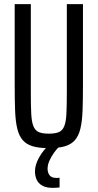

<svg xmlns="http://www.w3.org/2000/svg" viewBox="-20 -708 472 928"><path d="M216 8Q169 8 138.5 -1Q108 -10 90 -30.5Q72 -51 63.5 -86Q55 -121 53 -173Q51 -225 51 -298V-688H129V-261Q129 -197 131 -158Q133 -119 141.5 -98Q150 -77 167.5 -69.5Q185 -62 216 -62Q247 -62 264.5 -69.5Q282 -77 290.5 -98Q299 -119 301 -158Q303 -197 303 -261V-688H381V-298Q381 -225 379 -173Q377 -121 368.5 -86Q360 -51 342 -30.5Q324 -10 293.5 -1Q263 8 216 8ZM234 200Q203 200 184 189Q165 178 157 160Q149 142 149 120Q149 89 169 53Q189 17 220 -10L267 0Q255 11 241.5 29.5Q228 48 219 68.5Q210 89 210 108Q210 126 219.5 139Q229 152 253 152Q255 152 259 152Q263 152 268 151V198Q258 199 251 199.5Q244 200 234 200Z"/></svg>

Font: Saira ExtraCondensed Medium
Style: Regular
Weight: 500
Width: 2
Designer: Hector Gatti with collaboration of the Omnibus-Type team
Foundry: Omnibus-Type
Version: Version 1.101